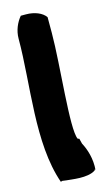

<svg xmlns="http://www.w3.org/2000/svg" viewBox="-104 -660 393 715"><g transform="rotate(-15 92.5 -302.0)"><path d="M25 -542C25 -365 -18 -149 39 14L45 12L60 14C78 15 140 27 171 6L174 1L175 6C179 -38 166 -77 152 -103L147 -123L141 -125C121 -166 150 -409 150 -531V-591C137 -610 108 -622 75 -622H55C38 -602 25 -573 25 -542Z"/></g></svg>

Font: Snowfall
Style: Blk
Weight: 900
Designer: Jasper
Foundry: Cannot Into Space Fonts
Version: Version 0.9